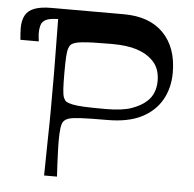

<svg xmlns="http://www.w3.org/2000/svg" viewBox="-51 -751 810 802"><g transform="rotate(5 354.0 -350.0)"><path d="M163 0Q164 -82 165 -134.5Q166 -187 166.5 -219.5Q167 -252 167 -272.5Q167 -293 167 -310Q167 -327 167 -350Q167 -373 167 -390Q167 -407 167 -427.5Q167 -448 166.5 -480.5Q166 -513 165.5 -565.5Q165 -618 164 -700H436Q544 -700 602.5 -640Q661 -580 661 -475Q661 -410 632.5 -360Q604 -310 548 -282Q492 -254 406 -254Q332 -254 295 -252Q258 -250 243.5 -245Q229 -240 222 -230Q216 -221 213.5 -201Q211 -181 211 -147Q211 -132 211.5 -119Q212 -106 212.5 -91Q213 -76 214 -54.5Q215 -33 217 0ZM395 -299Q465 -299 503.5 -313Q542 -327 563 -346Q583 -363 592 -385.5Q601 -408 601 -435Q601 -463 592 -485.5Q583 -508 563 -525Q541 -546 501 -559Q461 -572 395 -572Q350 -572 320 -571Q290 -570 272 -568Q254 -566 244.5 -563Q235 -560 229 -556Q222 -551 217.5 -539Q213 -527 211.5 -503.5Q210 -480 210 -435Q210 -391 211.5 -366.5Q213 -342 217.5 -331Q222 -320 229 -315Q237 -310 255 -306Q273 -302 306.5 -300.5Q340 -299 395 -299ZM209 -657Q157 -657 136.5 -654Q116 -651 105 -642Q96 -635 92.5 -621.5Q89 -608 89 -596Q89 -590 89 -585.5Q89 -581 90 -574.5Q91 -568 92 -556H15Q14 -569 13 -581.5Q12 -594 12 -605Q12 -637 23.5 -658.5Q35 -680 62 -690Q89 -700 132 -700Q160 -700 173.5 -700Q187 -700 198 -700Z"/></g></svg>

Font: Ojuju SemiBold
Style: Regular
Weight: 600
Designer: Chisaokwu Joboson, Mirko Velimirovic
Foundry: Udi Foundry
Version: Version 1.000